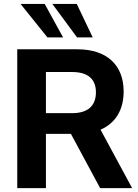

<svg xmlns="http://www.w3.org/2000/svg" viewBox="-20 -974 717 994"><path d="M620.1 -500.5C620.1 -637.7 532.7 -718.8 380.4 -718.8H69.3V0H217.8V-280.8H347.2L498.5 0H664.1L500.5 -302.7C577.6 -335.9 620.1 -404.8 620.1 -500.5ZM217.8 -601.1H354C433.1 -601.1 476.6 -566.4 476.6 -496.1C476.6 -424.8 433.1 -388.2 354 -388.2H217.8ZM460 -780.3 377.4 -953.6H251L378.9 -780.3ZM306.6 -780.3 211.4 -953.6H86.4L225.6 -780.3Z"/></svg>

Font: Winston
Style: Bold
Weight: 700
Designer: Vernon Adams, Kim Jin-seong, David Berlow, Cristiano Sobral
Foundry: The Winston Project Authors
Version: Version 3.004